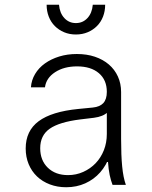

<svg xmlns="http://www.w3.org/2000/svg" viewBox="-20 -777 640 807"><path d="M429 -391Q429 -360 414.5 -344Q400 -328 370 -325L309 -319Q197 -308 142.5 -267.5Q88 -227 88 -153Q88 -117 100.5 -87Q113 -57 135.5 -35.5Q158 -14 189.5 -2Q221 10 258 10Q302 10 338.5 -6.5Q375 -23 401 -52.5Q427 -82 441.5 -123Q456 -164 456 -214L404 -96H434Q436 -65 441 -41.5Q446 -18 453 0H509Q498 -31 493.5 -77.5Q489 -124 489 -193V-390Q489 -426 475.5 -455.5Q462 -485 437.5 -506Q413 -527 379 -538.5Q345 -550 303 -550Q263 -550 229 -539.5Q195 -529 169 -510.5Q143 -492 127.5 -466Q112 -440 110 -410H169Q174 -449 211.5 -473.5Q249 -498 304 -498Q362 -498 395.5 -469.5Q429 -441 429 -391ZM429 -327V-214Q429 -177 416.5 -145.5Q404 -114 382 -91Q360 -68 330 -54.5Q300 -41 266 -41Q213 -41 181 -72Q149 -103 149 -154Q149 -208 189 -236Q229 -264 317 -275L375 -282Q414 -287 433 -306Q452 -325 452 -365ZM228 -757H176Q176 -730 185 -707Q194 -684 210.5 -667.5Q227 -651 249.5 -641.5Q272 -632 299 -632Q326 -632 348.5 -641.5Q371 -651 387.5 -667.5Q404 -684 413 -707Q422 -730 422 -757H370Q367 -722 347.5 -701Q328 -680 299 -680Q270 -680 250.5 -701Q231 -722 228 -757Z"/></svg>

Font: CommitMonoV143 ExtLt
Style: Regular
Weight: 200
Monospace: yes
Designer: Eigil Nikolajsen
Foundry: Eigil Nikolajsen
Version: Version 1.143